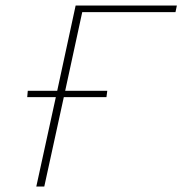

<svg xmlns="http://www.w3.org/2000/svg" viewBox="-20 -678 663 698"><path d="M279 -634 217 -348H370L367 -325H212L141 0H112L183 -325H79L81 -348H188L255 -658H623L618 -634Z"/></svg>

Font: Ysabeau Infant Extralight
Style: Italic
Weight: 200
Italic angle: -12°
Designer: Christian Thalmann (Catharsis Fonts)
Version: Version 0.003